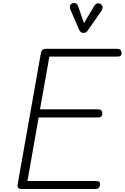

<svg xmlns="http://www.w3.org/2000/svg" viewBox="-20 -1252 826 1272"><path d="M123.5 0Q106.5 0 100.5 -8Q94.5 -16 97 -31L250 -895.5Q252.5 -912 259.5 -920.2Q266.5 -928.5 287 -928.5H754.5Q773.5 -928.5 779.5 -920.2Q785.5 -912 785.5 -900.5Q785.5 -888.5 779.8 -882.8Q774 -877 754.5 -877H307L245 -527.5H627Q646 -527.5 652 -520Q658 -512.5 658 -500Q658 -488.5 652 -481.2Q646 -474 627 -474H236L162 -53H611.5Q631 -53 637 -47.8Q643 -42.5 643 -31.5Q643 -19.5 636.5 -9.8Q630 0 611.5 0ZM528.5 -1034Q524 -1034 516.8 -1038.8Q509.5 -1043.5 505.5 -1051.5L448.5 -1183Q439 -1203.5 444.2 -1215.2Q449.5 -1227 459.5 -1230Q473 -1234 483.5 -1228.8Q494 -1223.5 497.5 -1210.5L536.5 -1099L602.5 -1209.5Q614 -1229 627.8 -1229.8Q641.5 -1230.5 650 -1223.5Q660 -1214 659.8 -1202.5Q659.5 -1191 652 -1180L561 -1049.5Q552.5 -1037 544.2 -1035.5Q536 -1034 528.5 -1034Z"/></svg>

Font: Edu AU VIC WA NT Pre
Style: Regular
Weight: 400
Designer: Tina and Corey Anderson, Eben Sorkin, Mirko Velimirovic
Foundry: Google for Education
Version: Version 1.001